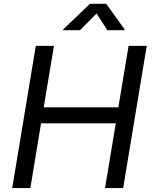

<svg xmlns="http://www.w3.org/2000/svg" viewBox="-20 -962 783 982"><path d="M42.5 0 163.1 -727.5H255.9L203.6 -413.1H585.4L637.7 -727.5H730.5L609.9 0H517.1L572.3 -331.1H189.9L135.3 0ZM389.2 -807.6H302.7L303.7 -812L439.9 -942.4H523.4L617.2 -812L616.2 -807.6H528.8L474.1 -893.1Z"/></svg>

Font: Inter Variable
Style: Italic
Weight: 400
Italic angle: -9.39999°
Designer: Rasmus Andersson
Foundry: rsms
Version: Version 4.001;git-9221beed3